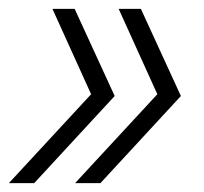

<svg xmlns="http://www.w3.org/2000/svg" viewBox="-25 -481 459 432"><path d="M-5 -69 180 -269 93 -461H143L233 -265L52 -69ZM144 -69 329 -269 242 -461H292L382 -265L201 -69Z"/></svg>

Font: Prodigy Sans Light
Style: Italic
Weight: 300
Italic angle: -13°
Designer: Wei Huang
Foundry: Wei Huang
Version: Version 1.003; ttfautohint (v1.8.3)